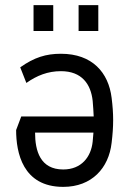

<svg xmlns="http://www.w3.org/2000/svg" viewBox="-20 -720 517 750"><path d="M218 -510C160 -510 114 -496 59 -457L83 -396C124 -425 167 -442 218 -442C300 -442 335 -391 342 -326C344 -305 345 -284 346 -265H63L43 -212C43 -125 68 10 227 10C339 10 405 -64 416 -162C420 -195 422 -223 422 -251C422 -279 420 -306 416 -338C404 -436 341 -510 218 -510ZM287 -599H364V-700H287ZM111 -599H188V-700H111ZM117 -202H345L342 -167C336 -107 298 -58 227 -58C137 -58 117 -131 117 -202Z"/></svg>

Font: Finlandica
Style: Regular
Weight: 400
Designer: Niklas Ekholm, Juho Hiilivirta, Jaakko Suomalainen
Foundry: Helsinki Type Studio
Version: Version 2.000;Glyphs 3.2 (3202)